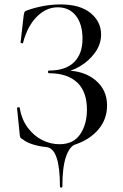

<svg xmlns="http://www.w3.org/2000/svg" viewBox="-20 -656 555 868"><path d="M190 9Q158 6 129 -3Q100 -12 83 -26Q74 -31 72 -34.5Q70 -38 69 -49L57 -168Q57 -170 62.5 -171Q68 -172 69 -169Q78 -115 106 -78Q134 -41 171.5 -22.5Q209 -4 249 -4Q312 -4 342.5 -49Q373 -94 373 -161Q373 -242 328.5 -283.5Q284 -325 201 -325Q197 -325 197 -331Q197 -337 201 -337Q277 -337 315 -375Q353 -413 353 -480Q353 -547 323 -585Q293 -623 241 -623Q189 -623 146.5 -580.5Q104 -538 84 -462Q84 -460 80 -460Q78 -460 75.5 -461.5Q73 -463 73 -464L87 -586Q89 -598 91 -602Q93 -606 102 -609Q179 -636 254 -636Q342 -636 389.5 -597Q437 -558 437 -500Q437 -456 409.5 -418Q382 -380 341 -356Q300 -332 263 -329L277 -337Q359 -337 411.5 -293.5Q464 -250 464 -179Q464 -117 425 -71Q386 -25 321 -3Q295 5 278.5 52Q262 99 262 187Q262 192 256.5 192Q251 192 251 187Q251 15 190 9Z"/></svg>

Font: Cormorant SC Medium
Style: Regular
Weight: 500
Designer: Christian Thalmann (Catharsis Fonts)
Foundry: Catharsis Fonts
Version: Version 4.000